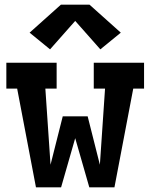

<svg xmlns="http://www.w3.org/2000/svg" viewBox="-20 -797 640 817"><path d="M133 0 53 -420H7V-530H221V-420H173L195 -96L247 -302H353L405 -96L427 -420H379V-530H593V-420H547L467 0H360L300 -209L240 0ZM193 -587 106 -658 239 -777H361L494 -658L407 -587L300 -708Z"/></svg>

Font: Iosevka Slab XBdEx
Style: Regular
Weight: 800
Width: 7
Monospace: yes
Designer: Belleve Invis
Foundry: Belleve Invis
Version: Version 11.1.0; ttfautohint (v1.8.3)